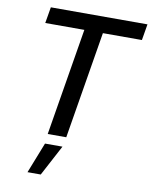

<svg xmlns="http://www.w3.org/2000/svg" viewBox="-102 -803 880 1115"><g transform="rotate(10 338.0 -245.0)"><path d="M89.8 -632.3 106 -727.5H675.8L659.7 -632.3H429.7L325.2 0H215.8L320.3 -632.3ZM138.7 238.8 210 57.6H313L216.8 238.8Z"/></g></svg>

Font: Inter 28pt Medium
Style: Italic
Weight: 500
Italic angle: -9.3988°
Designer: Rasmus Andersson
Foundry: rsms
Version: Version 4.001;git-66647c0bb